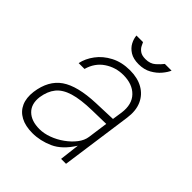

<svg xmlns="http://www.w3.org/2000/svg" viewBox="-189 -781 908 908"><g transform="rotate(45 265.0 -327.0)"><path d="M176 10Q129 10 97 -7.2Q65 -24.5 51 -56.2Q37 -88 42.5 -132Q54.5 -219 112 -258.8Q169.5 -298.5 288.5 -303L398.5 -307L406 -357Q414.5 -419.5 381 -454.2Q347.5 -489 286.5 -489Q235 -489 193 -460.8Q151 -432.5 136 -379H97Q104.5 -415.5 129.8 -449.5Q155 -483.5 196.5 -505.2Q238 -527 293.5 -527Q344 -527 380 -506.5Q416 -486 432.5 -448.2Q449 -410.5 441.5 -358L391.5 0H358.5L370.5 -100Q330 -35.5 279 -12.8Q228 10 176 10ZM186.5 -27Q216 -27 248 -38.8Q280 -50.5 308.2 -70.8Q336.5 -91 355.8 -116Q375 -141 378.5 -167L392.5 -268L301 -266Q225 -264.5 179 -250.5Q133 -236.5 110.2 -208.2Q87.5 -180 80.5 -135Q74 -84 103 -55.5Q132 -27 186.5 -27ZM301 -575.5Q265.5 -575.5 243.2 -589.5Q221 -603.5 210.2 -624Q199.5 -644.5 198 -664.5H242Q245 -657.5 251 -645.8Q257 -634 270 -624.8Q283 -615.5 307 -615.5Q338.5 -615.5 358 -633Q377.5 -650.5 388 -664.5H433Q426 -647.5 408.8 -626.8Q391.5 -606 364.5 -590.8Q337.5 -575.5 301 -575.5Z"/></g></svg>

Font: Public Sans Thin
Style: Italic
Weight: 100
Italic angle: -8°
Designer: The Public Sans project authors (U.S. Web Design System). Libre Franklin designed by Pablo Impallari and Rodrigo Fuenzal
Version: Version 2.000